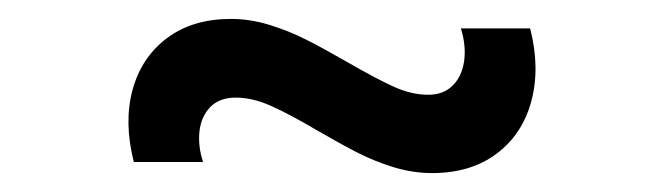

<svg xmlns="http://www.w3.org/2000/svg" viewBox="-20 -416 702 203"><path d="M436.7 -233Q416.7 -233 396.2 -239.2Q375.8 -245.5 358 -254.6Q340.2 -263.7 315 -278.3Q285.3 -295.8 266 -304.3Q246.7 -312.8 229.3 -312.8Q212 -312.8 202.3 -302.8Q192.7 -292.8 190.9 -277.2Q189.2 -261.5 194.7 -244.7H121.5Q110.8 -286.7 120.2 -321.2Q129.7 -355.7 156.7 -375.8Q183.7 -396 224.2 -396Q244.5 -396 265.2 -389.6Q285.8 -383.2 303.5 -374.2Q321.2 -365.3 347.3 -350.3Q377.8 -332.7 396.6 -324.2Q415.3 -315.8 432.7 -315.8Q448.7 -315.8 458.5 -325.4Q468.3 -335 470.7 -351.2Q473 -367.5 467.3 -386H540.5Q551.2 -344.2 541.8 -309.2Q532.5 -274.2 505.2 -253.6Q477.8 -233 436.7 -233Z"/></svg>

Font: Vela Sans GX ExtLt
Style: Regular
Weight: 200
Designer: Principal design: Mikhail Sharanda - project Manrope.
Design modification: Ravid Balaliev
Foundry: Mikhail Sharanda
Version: Version 1.001